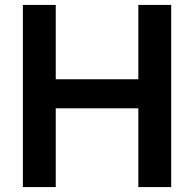

<svg xmlns="http://www.w3.org/2000/svg" viewBox="-20 -760 789 780"><path d="M73 0V-740H206.5V-438H542V-740H675.5V0H542V-320H206.5V0Z"/></svg>

Font: Encode Sans SemiBold
Style: Regular
Weight: 600
Designer: Multiple Designers
Foundry: Impallari Type
Version: Version 2.000